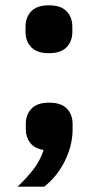

<svg xmlns="http://www.w3.org/2000/svg" viewBox="-20 -555 370 722"><path d="M46 0ZM165 -169Q210 -169 231.5 -146.5Q253 -124 253 -89V-69Q253 -8 223.5 51Q194 110 146 147H46Q81 114 106 81.5Q131 49 144 9Q109 3 93 -18.5Q77 -40 77 -69V-89Q77 -124 98.5 -146.5Q120 -169 165 -169ZM164 -355Q119 -355 97.5 -377.5Q76 -400 76 -435V-455Q76 -490 97.5 -512.5Q119 -535 164 -535Q209 -535 230.5 -512.5Q252 -490 252 -455V-435Q252 -400 230.5 -377.5Q209 -355 164 -355Z"/></svg>

Font: Aneliza ExtraBold
Style: Regular
Weight: 800
Designer: Mike Abbink, Paul van der Laan, Pieter van Rosmalen
Foundry: Bold Monday
Version: Version 3.001;September 8, 2019;FontCreator 11.5.0.2425 64-b